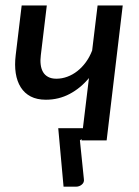

<svg xmlns="http://www.w3.org/2000/svg" viewBox="-20 -528 522 722"><path d="M61.5 -507.5H156L133.5 -320.5Q131 -301.5 133 -285.2Q135 -269 141.8 -257.2Q148.5 -245.5 161 -238.8Q173.5 -232 192 -232Q213 -232 233.2 -239.5Q253.5 -247 271 -260.8Q288.5 -274.5 302.8 -294Q317 -313.5 326.5 -338L347 -507.5H441.5L381 0H286.5L287 -5L280.5 0L295.5 146Q296.5 152.5 294.2 157.5Q292 162.5 287.5 166.2Q283 170 277.5 172Q272 174 266 174H219L199 -46H291.5V-44L314.5 -234.5Q283 -196.5 242 -174.8Q201 -153 152.5 -153Q119 -153 95.5 -165.2Q72 -177.5 58 -199.8Q44 -222 39.2 -252.8Q34.5 -283.5 39 -320.5Z"/></svg>

Font: Lato Medium
Style: Italic
Weight: 500
Italic angle: -7°
Designer: Lukasz Dziedzic
Foundry: tyPoland Lukasz Dziedzic
Version: Version 2.006; 2014-01-15